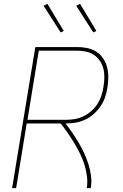

<svg xmlns="http://www.w3.org/2000/svg" viewBox="-20 -980 640 1000"><path d="M43 0 164 -735H383Q409 -735 435 -729.5Q461 -724 482 -710.5Q503 -697 517 -676Q531 -655 537.5 -630.5Q544 -606 544 -579.5Q544 -553 540 -526Q536 -501 528 -476Q520 -451 505 -428.5Q490 -406 469.5 -387.5Q449 -369 425 -357.5Q401 -346 375.5 -341.5Q350 -337 324 -337H321Q340 -313 357 -288Q374 -263 389.5 -237Q405 -211 418 -183Q431 -155 440.5 -125.5Q450 -96 454 -64Q458 -32 453 0H432Q437 -33 432.5 -65Q428 -97 418.5 -126.5Q409 -156 395 -183.5Q381 -211 365.5 -237Q350 -263 332.5 -288Q315 -313 296 -337H119L64 0ZM123 -356H324Q347 -356 370.5 -360Q394 -364 416 -375Q438 -386 456.5 -402.5Q475 -419 488 -439.5Q501 -460 508.5 -483Q516 -506 519 -529Q523 -552 523.5 -576Q524 -600 518.5 -622Q513 -644 500.5 -662.5Q488 -681 470 -693.5Q452 -706 429 -711Q406 -716 383 -716H182ZM466 -811 377 -950 397 -960 482 -819ZM296 -811 207 -950 227 -960 312 -819Z"/></svg>

Font: Iosevka Curly ThExObl
Style: Regular
Weight: 100
Width: 7
Italic angle: -9°
Monospace: yes
Designer: Belleve Invis
Foundry: Belleve Invis
Version: Version 11.1.0; ttfautohint (v1.8.3)